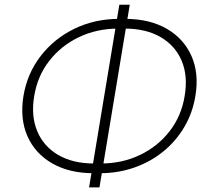

<svg xmlns="http://www.w3.org/2000/svg" viewBox="-20 -774 904 820"><path d="M379.4 -34.2Q276.4 -34.2 203.1 -76.2Q129.9 -118.2 97.2 -192.4Q64.5 -266.6 80.1 -363.8Q96.2 -460.4 153.8 -534.9Q211.4 -609.4 298.1 -651.4Q384.8 -693.4 488.3 -693.4H514.6Q618.7 -693.4 691.7 -651.4Q764.6 -609.4 797.6 -535.2Q830.6 -460.9 814.5 -364.3Q802.7 -291.5 766.8 -231Q731 -170.4 676.3 -126.2Q621.6 -82 552.7 -58.1Q483.9 -34.2 405.8 -34.2ZM382.8 -75.7H409.7Q502 -75.7 578.1 -112.3Q654.3 -148.9 704.6 -213.9Q754.9 -278.8 768.6 -363.8Q783.2 -449.2 756.1 -513.9Q729 -578.6 666.5 -615.2Q604 -651.9 511.7 -651.9H485.4Q393.6 -651.9 317.4 -615.5Q241.2 -579.1 190.7 -514.4Q140.1 -449.7 126 -363.3Q111.8 -278.3 139.2 -213.4Q166.5 -148.4 228.8 -112.1Q291 -75.7 382.8 -75.7ZM360.4 26.4 489.7 -753.9H534.2L404.8 26.4Z"/></svg>

Font: Inter 16pt ExtraLight
Style: Italic
Weight: 250
Italic angle: -9.3988°
Version: Version 4.001;git-66647c0bb